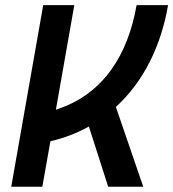

<svg xmlns="http://www.w3.org/2000/svg" viewBox="-20 -713 662 733"><path d="M22.9 0H141.6L172.4 -173.8C225.6 -186 274.9 -205.1 319.3 -230L393.1 0H526.9L422.4 -304.7C527.8 -400.9 595.2 -538.1 621.6 -693.4H501.5C468.8 -507.3 377 -352.5 193.4 -294.4L263.7 -693.4H145Z"/></svg>

Font: Cascadia Mono PL SemiBold
Style: Italic
Weight: 600
Italic angle: -10°
Monospace: yes
Designer: Aaron Bell
Foundry: Saja Typeworks
Version: Version 2404.023